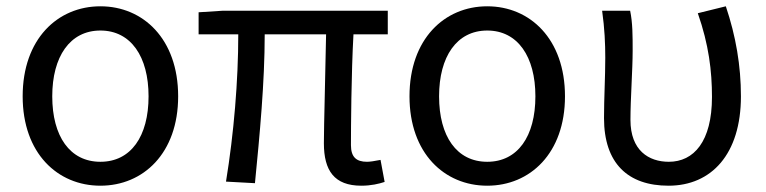

<svg xmlns="http://www.w3.org/2000/svg" viewBox="-20 -577 2435 610"><path d="M299 13C435 13 546 -90 546 -271C546 -453 435 -557 299 -557C163 -557 52 -453 52 -271C52 -90 163 13 299 13ZM299 -63C202 -63 146 -144 146 -271C146 -397 202 -480 299 -480C396 -480 452 -397 452 -271C452 -144 396 -63 299 -63Z M1128 13C1159 13 1184 7 1202 1L1189 -69C1169 -65 1155 -63 1146 -63C1112 -63 1095 -78 1095 -116C1095 -169 1096 -344 1103 -468H1212V-543H689L611 -538V-468H737C737 -321 723 -153 698 0L790 5C805 -147 821 -315 821 -468H1016C1014 -348 1009 -179 1009 -122C1009 -35 1042 13 1128 13Z M1528 13C1664 13 1775 -90 1775 -271C1775 -453 1664 -557 1528 -557C1392 -557 1281 -453 1281 -271C1281 -90 1392 13 1528 13ZM1528 -63C1431 -63 1375 -144 1375 -271C1375 -397 1431 -480 1528 -480C1625 -480 1681 -397 1681 -271C1681 -144 1625 -63 1528 -63Z M2104 13C2240 13 2334 -87 2334 -271C2334 -368 2318 -462 2286 -557L2197 -535C2232 -435 2242 -351 2242 -269C2242 -127 2184 -63 2105 -63C2041 -63 1983 -99 1983 -196C1983 -263 1990 -356 1990 -416C1990 -464 1990 -505 1982 -543H1893C1901 -486 1903 -438 1903 -394C1903 -330 1899 -266 1899 -202C1899 -58 1975 13 2104 13Z"/></svg>

Font: Noto Sans CJK SC
Style: Regular
Weight: 400
Designer: Ryoko NISHIZUKA 西塚涼子 (kana, bopomofo & ideographs); Paul D. Hunt (Latin, Greek & Cyrillic); Sandoll Communications 산돌커뮤니
Foundry: Adobe
Version: Version 2.004;hotconv 1.0.118;makeotfexe 2.5.65603